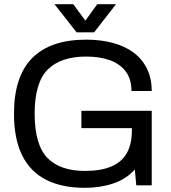

<svg xmlns="http://www.w3.org/2000/svg" viewBox="-20 -888 818 920"><path d="M387 12Q276 12 200 -27Q124 -66 85.5 -145Q47 -224 47 -343Q47 -522 134.5 -610Q222 -698 393 -698Q461 -698 518.5 -683Q576 -668 618 -637.5Q660 -607 683.5 -560.5Q707 -514 707 -452H610Q610 -509 582.5 -545.5Q555 -582 506.5 -599.5Q458 -617 393 -617Q271 -617 208.5 -554.5Q146 -492 146 -343V-341Q147 -192 208 -130.5Q269 -69 387 -69Q464 -69 514 -90.5Q564 -112 588 -155Q612 -198 612 -264V-314L652 -274H370V-357H707V0H633L626 -76Q585 -30 523 -9Q461 12 387 12ZM347 -733 241 -868H331L389 -789L446 -868H536L431 -733Z"/></svg>

Font: Archivo VF Beta
Style: Regular
Weight: 400
Designer: Hector Gatti
Foundry: Omnibus-Type
Version: Version 1.002